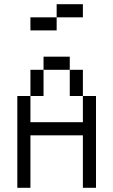

<svg xmlns="http://www.w3.org/2000/svg" viewBox="-20 -895 540 915"><path d="M375 -812.5V-875H250V-812.5H125V-750H250V-812.5ZM62.5 -437.5V0H125Q125 0 125 -250H375Q375 -250 375 0H437.5V-437.5H375Q375 -437.5 375 -312.5H125Q125 -312.5 125 -437.5ZM125 -437.5H187.5Q187.5 -437.5 187.5 -562.5H125Q125 -562.5 125 -437.5ZM375 -437.5Q375 -437.5 375 -562.5H312.5Q312.5 -562.5 312.5 -437.5ZM187.5 -562.5H312.5V-625H187.5Z"/></svg>

Font: BFUnifontExMono
Style: Regular
Weight: 500
Version: Version 15.0.06